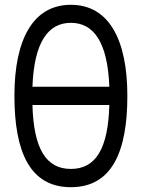

<svg xmlns="http://www.w3.org/2000/svg" viewBox="-20 -766 590 799"><path d="M275 -671C369 -671 428 -592 435 -405H115C122 -592 181 -671 275 -671ZM40 -367C40 -133 105 13 275 13C445 13 510 -133 510 -367C510 -603 432 -746 275 -746C118 -746 40 -603 40 -367ZM115 -329H435C430 -148 379 -63 275 -63C171 -63 120 -148 115 -329Z"/></svg>

Font: Kreadon Medium
Style: Regular
Weight: 500
Designer: kohakuno
Foundry: StudioGnu
Version: Version 1.000;Glyphs 3.1.2 (3151)